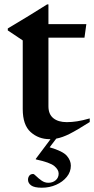

<svg xmlns="http://www.w3.org/2000/svg" viewBox="-20 -622 428 874"><path d="M200.5 -138Q200.5 -102 222.8 -84Q245 -66 284 -66Q306.5 -66 331 -69.8Q355.5 -73.5 388.5 -83V-66.5Q331 -30 297.5 -13Q264 4 236 9L206 48.5Q266 66 284.2 87.2Q302.5 108.5 302.5 132Q302.5 160.5 284 183.2Q265.5 206 235.5 219.2Q205.5 232.5 170.5 232.5Q136 232.5 121.8 222Q107.5 211.5 107.5 196Q107.5 186 113.2 178Q119 170 131 170Q135 170 145 180Q155 190 169.2 200Q183.5 210 200 210Q220 210 233.5 198.5Q247 187 247 168Q247 150.5 227.5 134Q208 117.5 143 103.5V101L210 11.5Q208 11.5 206 11.5Q155.5 11.5 119.5 -20.8Q83.5 -53 83.5 -125.5V-438L15.5 -483.5V-492.5Q24.5 -498 52.2 -514.5Q80 -531 117.8 -554.2Q155.5 -577.5 194.5 -602H200.5V-512H373L364.5 -450.5H200.5Z"/></svg>

Font: Newsreader Display Medium
Style: Regular
Weight: 500
Designer: Hugues Gentile
Foundry: Production Type
Version: Version 1.001